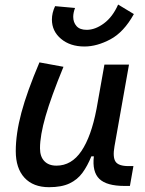

<svg xmlns="http://www.w3.org/2000/svg" viewBox="-20 -796 626 827"><path d="M191.4 10.3Q123 10.3 85.4 -30.5Q47.9 -71.3 47.9 -145Q47.9 -219.7 72 -310.3Q96.2 -400.9 149.9 -527.3L253.4 -508.3Q200.2 -378.9 176.3 -295.7Q152.3 -212.4 152.3 -157.2Q152.3 -121.6 170.9 -102.1Q189.5 -82.5 223.1 -82.5Q288.1 -82.5 330.6 -145.3Q373 -208 395.5 -325.7V-325.2L429.7 -517.6H535.6L473.1 -165.5Q464.8 -118.7 477.8 -99.6Q490.7 -80.6 533.7 -80.6H554.7L539.6 4.9H516.6Q439.5 4.9 408 -25.4Q376.5 -55.7 384.3 -122.6H373.5Q356.9 -81.5 335.2 -51.8Q313.5 -22 279.3 -5.9Q245.1 10.3 191.4 10.3ZM343.8 -595.7Q282.2 -595.7 242.9 -628.7Q203.6 -661.6 203.6 -711.9Q203.6 -740.2 217.3 -769.5L303.2 -761.7Q295.4 -740.7 295.4 -723.6Q295.4 -699.7 309.6 -683.6Q323.7 -667.5 353.5 -667.5Q390.1 -667.5 427.7 -695.3Q465.3 -723.1 488.8 -776.4L556.6 -735.4Q513.2 -657.2 455.3 -626.5Q397.5 -595.7 343.8 -595.7Z"/></svg>

Font: Cascadia Code NF
Style: Italic
Weight: 400
Italic angle: -10°
Monospace: yes
Designer: Aaron Bell
Foundry: Saja Typeworks
Version: Version 2404.023; ttfautohint (v1.8.4)